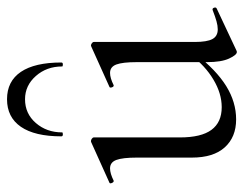

<svg xmlns="http://www.w3.org/2000/svg" viewBox="-92 -576 678 533"><g transform="rotate(-90 246.5 -309.0)"><path d="M182 8Q133 8 104.5 -23.5Q76 -55 76 -115V-268Q76 -307 69.5 -324.5Q63 -342 46 -342Q32 -342 12 -332Q8 -331 5.5 -337Q3 -343 7 -344L118 -394Q120 -395 122 -395Q125 -395 128.5 -392.5Q132 -390 132 -387V-148Q132 -89 153 -60.5Q174 -32 216 -32Q254 -32 292.5 -55Q331 -78 360 -117L365 -106Q319 -47 274.5 -19.5Q230 8 182 8ZM397 -387V-107Q397 -73 405 -58Q413 -43 432 -43Q442 -43 454.5 -46.5Q467 -50 485 -57Q490 -59 492 -53.5Q494 -48 490 -46L373 9Q371 10 369 10Q361 10 351 -11.5Q341 -33 341 -73V-268Q341 -307 334.5 -324.5Q328 -342 311 -342Q297 -342 277 -332Q273 -331 271 -337Q269 -343 273 -344L384 -394Q386 -395 387 -395Q390 -395 393.5 -392.5Q397 -390 397 -387ZM146 -475Q146 -473 140.5 -473Q135 -473 135 -477Q135 -551 161.5 -589.5Q188 -628 238 -628Q288 -628 314 -589.5Q340 -551 340 -477Q340 -473 334.5 -473Q329 -473 329 -475Q329 -518 302.5 -548Q276 -578 238 -578Q198 -578 172 -548Q146 -518 146 -475Z"/></g></svg>

Font: Cormorant Light
Style: Regular
Weight: 400
Version: Version 4.000